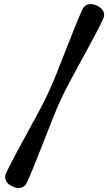

<svg xmlns="http://www.w3.org/2000/svg" viewBox="-20 -788 546 965"><path d="M287 -290.5Q269 -251.5 246.2 -195Q223.5 -138.5 199.8 -77.2Q176 -16 153.8 39Q131.5 94 114.5 130.5Q105 150.5 86 155.5Q67 160.5 42.5 149Q18.5 138 10 120Q1.5 102 10.5 82.5Q27.5 45.5 55.5 -6.8Q83.5 -59 115.2 -116.8Q147 -174.5 175.5 -227.8Q204 -281 222 -320Q240.5 -359.5 263 -415.8Q285.5 -472 309.5 -533.2Q333.5 -594.5 355.5 -649.5Q377.5 -704.5 394.5 -741.5Q404 -761 423.2 -766Q442.5 -771 466.5 -760Q491 -748.5 499.5 -730.5Q508 -712.5 498.5 -693Q481.5 -656 453.5 -603.8Q425.5 -551.5 394 -494Q362.5 -436.5 334 -383Q305.5 -329.5 287 -290.5Z"/></svg>

Font: Fraunces 9pt S000
Style: Bold
Weight: 700
Version: Version 1.000; ttfautohint (v1.8.3)